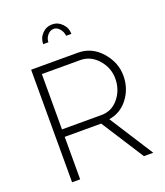

<svg xmlns="http://www.w3.org/2000/svg" viewBox="-163 -1029 976 1138"><g transform="rotate(-20 324.5 -460.0)"><path d="M245 -828H212Q212 -866 238 -893Q264 -920 301 -920Q337 -920 363.5 -893Q390 -866 390 -828H357Q354 -855 337.5 -873.5Q321 -892 301 -892Q279 -892 262 -872.5Q245 -853 245 -828ZM93 0V-710H388Q475 -710 535 -642Q595 -574 595 -490Q595 -410 548.5 -348.5Q502 -287 428 -276L605 0H546L374 -268H144V0ZM144 -315H393Q459 -315 501.5 -367.5Q544 -420 544 -490Q544 -559 497.5 -611.5Q451 -664 386 -664H144Z"/></g></svg>

Font: Raleway-v4020 Light
Style: Regular
Weight: 300
Designer: Matt McInerney, Pablo Impallari, Rodrigo Fuenzalida
Foundry: Matt McInerney, Pablo Impallari, Rodrigo Fuenzalida
Version: Version 4.020;PS 004.020;hotconv 1.0.88;makeotf.lib2.5.64775